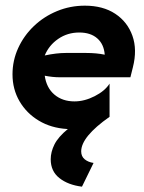

<svg xmlns="http://www.w3.org/2000/svg" viewBox="-20 -451 519 691"><path d="M275 220.8Q225 214.6 193.8 189.9Q162.5 165.3 162.5 122.2Q162.5 95.8 176 68.8Q189.6 41.7 224.3 13.2H220.8Q163.9 9.7 119.8 -16.7Q75.7 -43.1 50.3 -86.5Q25 -129.9 25 -183.3Q25 -233.3 45.5 -278.1Q66 -322.9 102.1 -357.3Q138.2 -391.7 185.4 -411.1Q232.6 -430.6 285.4 -430.6Q350.7 -430.6 394.8 -401.4Q438.9 -372.2 456.6 -322.2Q474.3 -272.2 458.3 -209L449.3 -172.9H195.1Q181.9 -172.9 168.8 -174.3Q155.6 -175.7 141 -178.5Q147.2 -134.7 176 -110.4Q204.9 -86.1 247.9 -86.1Q284 -86.1 320.8 -104.9Q357.6 -123.6 374.3 -150V-30.6Q272.2 41 272.2 93.8Q272.2 111.8 284.7 122.2Q297.2 132.6 316.7 135.4ZM141 -251.4Q183.3 -260.4 216.7 -260.4H290.3Q327.1 -260.4 356.9 -254.2Q354.2 -291.7 330.2 -312.8Q306.2 -334 265.3 -334Q222.9 -334 189.6 -311.1Q156.2 -288.2 141 -251.4Z"/></svg>

Font: Afacad
Style: Bold Italic
Weight: 700
Italic angle: -14°
Designer: Kristian Moeller
Foundry: Dicotype
Version: Version 1.000; ttfautohint (v1.8.4.7-5d5b)